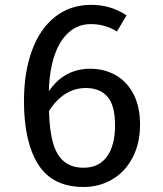

<svg xmlns="http://www.w3.org/2000/svg" viewBox="-20 -739 655 772"><path d="M543.1 -237.9Q543.1 -162.6 513.3 -105.6Q483.6 -48.7 431.8 -17.9Q380 12.8 315.9 12.8Q190.8 12.8 133.6 -77.9Q76.4 -168.7 76.4 -331.8Q76.4 -448.7 108.7 -536.4Q141 -624.1 202.1 -671.8Q263.1 -719.5 346.7 -719.5Q425.6 -719.5 488.7 -677.4L450.3 -612.3Q402.6 -642.1 345.6 -642.1Q294.4 -642.1 256.9 -609.2Q219.5 -576.4 199 -515.6Q178.5 -454.9 176.4 -372.3Q208.7 -419 250.3 -440.8Q291.8 -462.6 343.1 -462.6Q399 -462.6 444.4 -437.2Q489.7 -411.8 516.4 -361.3Q543.1 -310.8 543.1 -237.9ZM442.6 -234.9Q442.6 -315.4 412.1 -350.3Q381.5 -385.1 325.1 -385.1Q279.5 -385.1 241.5 -360.5Q203.6 -335.9 176.9 -292.3Q179 -212.8 193.6 -163.1Q208.2 -113.3 238.2 -89Q268.2 -64.6 315.9 -64.6Q377.9 -64.6 410.3 -109.7Q442.6 -154.9 442.6 -234.9Z"/></svg>

Font: Fira Code Fixed Retina
Style: Regular
Weight: 450
Monospace: yes
Designer: Carrois Corporate, Edenspiekermann AG, Nikita Prokopov
Foundry: Carrois Corporate, Edenspiekermann AG, Nikita Prokopov
Version: Version 5.002